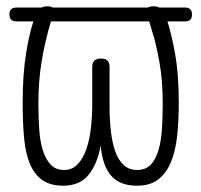

<svg xmlns="http://www.w3.org/2000/svg" viewBox="-20 -580 640 610"><path d="M467 -560Q478 -560 486 -556H568Q579 -556 584.5 -550.5Q590 -545 590 -534Q590 -523 584.5 -517.5Q579 -512 568 -512H512Q525 -471 535 -416Q548 -347 548 -254Q548 -194 542.5 -145.5Q537 -97 522 -62.5Q507 -28 481.5 -9Q456 10 415 10Q360 10 332.5 -22.5Q305 -55 300 -118Q289 -58 261 -24Q233 10 181 10Q140 10 114.5 -8Q89 -26 75 -59.5Q61 -93 56.5 -142Q52 -191 52 -254Q52 -348 64 -418Q73 -471 86 -512H32Q21 -512 15.5 -517.5Q10 -523 10 -534Q10 -545 15.5 -550.5Q21 -556 32 -556H112Q120 -560 131 -560Q142 -560 147 -556H450Q456 -560 467 -560ZM142 -512Q133 -483 127 -457Q118 -420 112.5 -386.5Q107 -353 104.5 -320Q102 -287 102 -251Q102 -208 104.5 -170Q107 -132 116 -103Q125 -74 141 -57Q157 -40 184 -40Q210 -40 227.5 -59Q245 -78 255 -108Q265 -138 269 -174.5Q273 -211 273 -246V-367Q273 -381 280 -387.5Q287 -394 301 -394Q315 -394 321.5 -387.5Q328 -381 328 -367V-243Q328 -203 332 -166Q336 -129 345.5 -101Q355 -73 372 -56.5Q389 -40 416 -40Q443 -40 459 -57Q475 -74 483.5 -103Q492 -132 494.5 -170Q497 -208 497 -251Q497 -287 494.5 -319.5Q492 -352 486 -385.5Q480 -419 471 -455Q463 -482 454 -512Z"/></svg>

Font: Maple Mono Thin
Style: Regular
Weight: 250
Monospace: yes
Designer: subframe7536
Version: Version 7.000